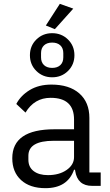

<svg xmlns="http://www.w3.org/2000/svg" viewBox="-20 -969 574 1001"><path d="M266 -817 219 -836 292 -949 362 -924ZM334.5 -599Q301 -566 252 -566Q203 -566 169.5 -599Q136 -632 136 -681Q136 -730 169.5 -763Q203 -796 252 -796Q301 -796 334.5 -763Q368 -730 368 -681Q368 -632 334.5 -599ZM310 -670V-692Q310 -718 294.5 -732.5Q279 -747 252 -747Q225 -747 209.5 -732.5Q194 -718 194 -692V-670Q194 -644 209.5 -629.5Q225 -615 252 -615Q279 -615 294.5 -629.5Q310 -644 310 -670ZM217 12Q136 12 90 -30Q44 -72 44 -144Q44 -295 264 -295H366V-346Q366 -459 244 -459Q159 -459 113 -382L65 -427Q88 -471 135 -499.5Q182 -528 248 -528Q341 -528 393.5 -482Q446 -436 446 -354V-70H505V0H460Q384 0 372 -78L371 -84H366Q332 12 217 12ZM230 -56Q289 -56 327.5 -83Q366 -110 366 -150V-235H260Q128 -235 128 -157V-136Q128 -98 155.5 -77Q183 -56 230 -56Z"/></svg>

Font: Anuphan
Style: Regular
Weight: 400
Designer: Mike Abbink, Paul van der Laan, Pieter van Rosmalen, Mint Tantisuwanna
Foundry: Bold Monday; Cadson Demak
Version: Version 3.002;hotconv 1.0.109;makeotfexe 2.5.65596